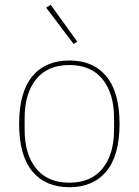

<svg xmlns="http://www.w3.org/2000/svg" viewBox="-20 -771 580 803"><path d="M270 12Q170 12 115 -54.5Q60 -121 60 -253Q60 -385 115 -451.5Q170 -518 270 -518Q370 -518 425 -451.5Q480 -385 480 -253Q480 -121 425 -54.5Q370 12 270 12ZM270 -7Q361 -7 409 -66.5Q457 -126 457 -229V-277Q457 -380 409 -439.5Q361 -499 270 -499Q179 -499 131 -439.5Q83 -380 83 -277V-229Q83 -126 131 -66.5Q179 -7 270 -7ZM173 -739 192 -751 303 -597 288 -587Z"/></svg>

Font: IBM Plex Sans Thai Thin
Style: Regular
Weight: 100
Designer: Mike Abbink, Paul van der Laan, Pieter van Rosmalen, Ben Mitchell, Mark Frömberg
Foundry: Bold Monday
Version: Version 1.1